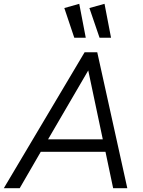

<svg xmlns="http://www.w3.org/2000/svg" viewBox="-52 -983 746 1003"><path d="M-32 0 390 -710H456L613 0H539L499 -190H161L51 0ZM199 -255H485L409 -615ZM468 -786 415 -941 494 -963 528 -786ZM336 -786 284 -941 362 -963 396 -786Z"/></svg>

Font: Livvic
Style: Italic
Weight: 400
Italic angle: -10°
Designer: Jacques Le Bailly, Baron von Fonthausen
Version: Version 1.001; ttfautohint (v1.8.2)